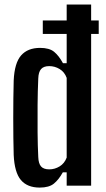

<svg xmlns="http://www.w3.org/2000/svg" viewBox="-20 -820 470 848"><path d="M169 -729.5H416V-670H169ZM155.5 8.5Q100.5 8.5 72.2 -25Q44 -58.5 40.5 -135.5Q39.5 -168.5 39 -210.8Q38.5 -253 38.5 -298Q38.5 -343 39 -386Q39.5 -429 40.5 -464.5Q44 -542 73.2 -575.2Q102.5 -608.5 157 -608.5Q198 -608.5 219 -591.2Q240 -574 258 -541H274.5V-800H382.5V0H274.5V-59H257.5Q239.5 -26.5 218 -9Q196.5 8.5 155.5 8.5ZM197.5 -72Q222 -72 243.5 -85.2Q265 -98.5 274.5 -124V-476Q265 -502 243.5 -515Q222 -528 197.5 -528Q173 -528 161.5 -515Q150 -502 149 -473.5Q146.5 -417.5 146 -356Q145.5 -294.5 146 -235.2Q146.5 -176 149 -126.5Q150 -98 161.2 -85Q172.5 -72 197.5 -72Z"/></svg>

Font: Big Shoulders Display Thin
Style: Bold
Weight: 700
Version: Version 2.002